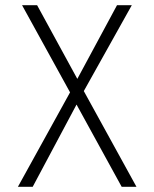

<svg xmlns="http://www.w3.org/2000/svg" viewBox="-20 -720 594 740"><path d="M275 -317 106 0H49L250 -364L65 -700H123L278 -416L431 -700H488L303 -369L506 0H449Z"/></svg>

Font: Overpass ExtraLight
Style: Regular
Weight: 200
Designer: Delve Withrington, Thomas Jockin
Foundry: Delve Fonts
Version: Version 3.000;DELV;Overpass